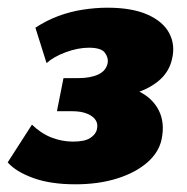

<svg xmlns="http://www.w3.org/2000/svg" viewBox="-40 -463 487 499"><path d="M156 16Q91 16 46 -0.5Q1 -17 -20 -41L43 -139Q67 -116 94 -105.5Q121 -95 150 -95Q181 -95 195.5 -105Q210 -115 212 -128Q215 -141 208.5 -151Q202 -161 186.5 -167.5Q171 -174 147 -174H108L125 -260H164Q195 -260 215.5 -269.5Q236 -279 240 -300Q242 -313 232.5 -326Q223 -339 191 -339Q163 -339 131.5 -327.5Q100 -316 81 -299L52 -391Q81 -410 112 -421.5Q143 -433 176 -438Q209 -443 239 -443Q303 -443 343.5 -425Q384 -407 400 -376.5Q416 -346 407 -309Q399 -274 370 -251Q341 -228 300 -218Q259 -208 216 -208L223 -245Q280 -245 318 -227Q356 -209 372.5 -176.5Q389 -144 380 -101Q373 -67 342.5 -40.5Q312 -14 264 1Q216 16 156 16Z"/></svg>

Font: Ysabeau Infant Black
Style: Italic
Weight: 900
Italic angle: -12°
Designer: Christian Thalmann (Catharsis Fonts)
Version: Version 2.001;gftools[0.9.30]; featfreeze: ss01,ss02,lnum